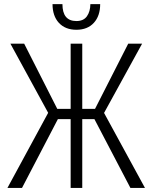

<svg xmlns="http://www.w3.org/2000/svg" viewBox="-20 -926 751 946"><path d="M385.3 -338.9V0H328.1V-338.9H265.1L88.4 0H16.6L217.3 -370.1L31.2 -710.9H99.1L262.2 -389.6H328.1V-710.9H385.3V-389.6H448.2L611.8 -710.9H680.2L492.7 -369.6L694.3 0H622.6L445.3 -338.9ZM287.6 -905.8Q287.6 -822.3 356.4 -822.3Q391.6 -822.3 408.2 -845.7Q424.8 -869.1 425.3 -905.8H473.6Q473.6 -847.7 442.4 -813.5Q411.1 -779.3 356.4 -779.3Q301.8 -779.3 270 -813.5Q238.8 -847.7 238.8 -905.8Z"/></svg>

Font: RobotoCondensed-Light
Style: Light
Weight: 300
Designer: Google
Version: Version 1.200311; 2013